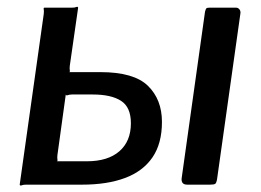

<svg xmlns="http://www.w3.org/2000/svg" viewBox="-20 -553 781 575"><path d="M39 0 111 -511Q112 -520 111 -525Q110 -530 113 -530H195Q204 -530 208.5 -532Q213 -534 214 -530L189 -356Q188 -348 189 -342.5Q190 -337 187 -337H281Q381 -337 423 -296Q465 -255 465 -188Q465 -123 436.5 -81.5Q408 -40 354.5 -20Q301 0 226 0H58Q50 0 45 2Q40 4 39 0ZM150 -70H240Q303 -70 337.5 -100Q372 -130 372 -184Q372 -232 342.5 -251Q313 -270 258 -270H196Q188 -270 183 -268Q178 -266 177 -270L152 -89Q151 -81 152 -75.5Q153 -70 150 -70ZM700 -513 630 -16Q628 -5 624.5 -2.5Q621 0 609 0H541Q531 0 527 -5Q523 -10 524 -19L594 -518Q596 -526 598 -528Q600 -530 607 -530H687Q693 -530 697 -525Q701 -520 700 -513Z"/></svg>

Font: Libre Franklin Medium
Style: Italic
Weight: 500
Italic angle: -8°
Designer: Pablo Impallari, Rodrigo Fuenzalida, Nhung Nguyen
Foundry: Impallari Type
Version: Version 3.000